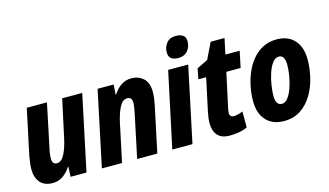

<svg xmlns="http://www.w3.org/2000/svg" viewBox="-89 -1054 2312 1351"><g transform="rotate(-15 1067.5 -378.0)"><path d="M152 10Q91 10 60.5 -26Q30 -62 30 -123Q30 -142 33 -166Q36 -190 40 -214L111 -549H258L192 -234Q187 -214 184.5 -194.5Q182 -175 182 -160Q182 -117 216 -117Q249 -117 272 -161.5Q295 -206 310 -276L369 -549H515L399 0H283L287 -73H284Q258 -34 225.5 -12Q193 10 152 10Z M511 0 627 -549H744L739 -476H742Q767 -515 800 -537Q833 -559 874 -559Q926 -559 961.5 -527Q997 -495 997 -426Q997 -391 986 -336L915 0H768L834 -313Q838 -334 841.5 -354Q845 -374 845 -389Q845 -431 810 -431Q776 -431 753.5 -387Q731 -343 716 -274L658 0Z M1233 -611Q1200 -611 1181.5 -625Q1163 -639 1163 -670Q1163 -707 1185.5 -736.5Q1208 -766 1255 -766Q1287 -766 1306 -752.5Q1325 -739 1325 -709Q1325 -667 1300.5 -639Q1276 -611 1233 -611ZM1024 0 1141 -549H1287L1171 0Z M1443 10Q1382 10 1353.5 -22Q1325 -54 1325 -112Q1325 -145 1335 -192L1386 -430H1329L1344 -506L1424 -545L1481 -663H1582L1558 -549H1662L1637 -430H1533L1479 -181Q1477 -171 1475.5 -162Q1474 -153 1474 -146Q1474 -115 1505 -115Q1516 -115 1533.5 -119Q1551 -123 1570 -131V-15Q1544 -2 1509.5 4Q1475 10 1443 10Z M1838 10Q1755 10 1708 -40.5Q1661 -91 1661 -182Q1661 -229 1670.5 -281Q1680 -333 1700.5 -382.5Q1721 -432 1753 -471.5Q1785 -511 1830 -535Q1875 -559 1933 -559Q2016 -559 2062 -507.5Q2108 -456 2108 -366Q2108 -303 2092.5 -237Q2077 -171 2044 -115Q2011 -59 1959.5 -24.5Q1908 10 1838 10ZM1854 -111Q1878 -111 1897.5 -136.5Q1917 -162 1931 -202Q1945 -242 1952.5 -286Q1960 -330 1960 -367Q1960 -401 1949.5 -419.5Q1939 -438 1916 -438Q1890 -438 1870 -411Q1850 -384 1836.5 -343.5Q1823 -303 1816 -259Q1809 -215 1809 -180Q1809 -111 1854 -111Z"/></g></svg>

Font: Noto Sans Condensed ExtraBold
Style: Italic
Weight: 800
Width: 3
Italic angle: -12°
Designer: Monotype Design Team
Foundry: Monotype Imaging Inc.
Version: Version 2.013; ttfautohint (v1.8.4.7-5d5b)